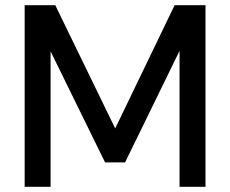

<svg xmlns="http://www.w3.org/2000/svg" viewBox="-20 -720 887 740"><path d="M75 0V-700H193L424 -225L653 -700H772V0H672V-524L462 -94H385L175 -522V0Z"/></svg>

Font: DM Sans 11pt Medium
Style: Regular
Weight: 500
Version: Version 4.004;gftools[0.9.30]